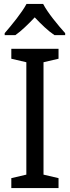

<svg xmlns="http://www.w3.org/2000/svg" viewBox="-20 -964 358 984"><path d="M201 -944H116C92 -899 41 -837 4 -794V-784H59C90 -806 124 -839 158 -875C192 -839 226 -806 259 -784H314V-794C278 -834 224 -899 201 -944ZM280 0V-51L203 -69V-645L280 -663V-714H38V-663L115 -645V-69L38 -51V0Z"/></svg>

Font: Noto Sans Sinhala SemiCondensed
Style: Regular
Weight: 400
Width: 4
Designer: Jelle Bosma - Monotype Design Team
Foundry: Monotype Imaging Inc.
Version: Version 2.006